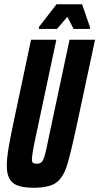

<svg xmlns="http://www.w3.org/2000/svg" viewBox="-20 -875 467 903"><path d="M12 -95Q12 -129 20 -177.5Q28 -226 44 -301L126 -688H245L151 -246Q130 -149 130 -125Q130 -113 135.5 -109Q141 -105 153 -105Q169 -105 177 -114Q185 -123 192 -149.5Q199 -176 213 -246L307 -688H427L344 -300Q312 -149 294 -93.5Q276 -38 243 -15Q210 8 138 8Q68 8 40 -15.5Q12 -39 12 -95ZM163 -739V-748L246 -855H366L403 -748V-739H326L297 -796L248 -739Z"/></svg>

Font: Saira Ultra Condensed ExtraBold
Style: Italic
Weight: 800
Width: 1
Italic angle: -12°
Designer: Hector Gatti with collaboration of the Omnibus-Type team
Foundry: Omnibus-Type
Version: Version 1.001; ttfautohint (v1.8)